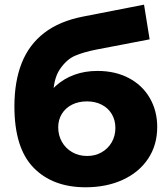

<svg xmlns="http://www.w3.org/2000/svg" viewBox="-20 -784 716 817"><path d="M41.3 -331.3Q41.3 -437.2 72.4 -515.7Q103.4 -594.1 168.3 -644.1Q233.2 -694 332.9 -713.4L592.9 -764.2L616.7 -616.6L389.3 -572.9Q337 -562.6 300.3 -547.2Q263.6 -531.8 234.7 -489.2Q205.9 -446.7 205.9 -368.2Q206.4 -349.9 207.8 -334.6Q210.2 -309 210.8 -293.2L159.1 -342.8Q182.6 -386.9 216.7 -417.9Q250.8 -449 295.7 -465.6Q340.6 -482.2 394.8 -482.2Q470.6 -482.2 528.2 -451.8Q585.9 -421.4 617.4 -366.9Q649 -312.3 649 -243.6Q649 -166.7 610.2 -108.6Q571.3 -50.4 502.2 -18.8Q433 12.9 344.1 12.9Q204 12.9 122.7 -70.6Q41.3 -154 41.3 -331.3ZM471 -239.4Q471 -272.4 455.8 -298.3Q440.6 -324.1 413.1 -338.3Q385.6 -352.6 349.9 -352.6Q314.1 -352.6 286.3 -338.6Q258.6 -324.6 243.1 -299.4Q227.7 -274.3 227.7 -242.4Q227.7 -208.4 243.3 -180.6Q259 -152.8 287 -136.6Q315 -120.3 350.8 -120.3Q385.6 -120.3 412.8 -136.1Q440.1 -151.8 455.6 -178.9Q471 -206 471 -239.4Z"/></svg>

Font: iiserrat Thin
Style: Regular
Weight: 100
Designer: Akira Ohta
Foundry: Akira Ohta
Version: Version 1.200;Glyphs 3.3.1 (3343)